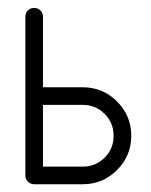

<svg xmlns="http://www.w3.org/2000/svg" viewBox="-20 -475 390 495"><path d="M45.4 -22.9V-431.6Q45.4 -441.4 52 -448Q58.6 -454.6 68.1 -454.6Q77.6 -454.6 84.2 -448Q90.8 -441.4 90.8 -431.6V-250H193.4Q245.1 -250 281.7 -213.4Q318.4 -176.8 318.4 -125Q318.4 -73.2 281.7 -36.6Q245.1 0 193.4 0H68.4Q58.6 0 52 -6.6Q45.4 -13.2 45.4 -22.9ZM90.8 -45.4H193.4Q226.6 -45.4 249.8 -68.6Q272.9 -91.8 272.9 -125Q272.9 -158.2 249.8 -181.4Q226.6 -204.6 193.4 -204.6H90.8Z"/></svg>

Font: OpenGost Type A TT
Style: Regular
Weight: 400
Version: Version 0.3